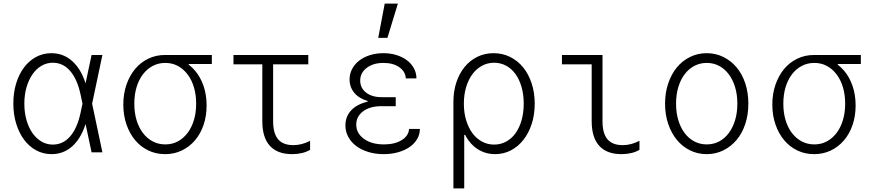

<svg xmlns="http://www.w3.org/2000/svg" viewBox="-20 -845 4840 1065"><path d="M445 -305V-235L427 -320Q409 -405 369.5 -451Q330 -497 273 -497Q239 -497 210 -480Q181 -463 160 -432.5Q139 -402 127 -360.5Q115 -319 115 -270Q115 -221 127 -179Q139 -137 160 -107Q181 -77 210 -60Q239 -43 273 -43Q330 -43 369.5 -89Q409 -135 427 -220ZM468 -210Q447 -104 394.5 -47Q342 10 266 10Q220 10 181 -11Q142 -32 114 -69.5Q86 -107 70 -158.5Q54 -210 54 -270Q54 -331 69.5 -382Q85 -433 113 -470.5Q141 -508 180 -529Q219 -550 265 -550Q341 -550 394 -493Q447 -436 468 -330L480 -270ZM438 -371H452L488 -540H548L491 -270L548 0H488L452 -169H438L462 -270Z M897 -44Q859 -44 827.5 -60.5Q796 -77 773 -107Q750 -137 737.5 -178.5Q725 -220 725 -270Q725 -320 737.5 -361.5Q750 -403 773 -433Q796 -463 827.5 -479.5Q859 -496 897 -496Q935 -496 966 -479.5Q997 -463 1020 -433Q1043 -403 1055.5 -361.5Q1068 -320 1068 -270Q1068 -220 1055.5 -178.5Q1043 -137 1020 -107Q997 -77 966 -60.5Q935 -44 897 -44ZM896 10Q946 10 988 -10Q1030 -30 1061 -66Q1092 -102 1109 -151.5Q1126 -201 1126 -260Q1126 -319 1109 -368.5Q1092 -418 1061 -454Q1030 -490 987.5 -510Q945 -530 895 -530L1027 -476V-490H1155V-540H895Q845 -540 802.5 -519.5Q760 -499 729.5 -462.5Q699 -426 681.5 -375.5Q664 -325 664 -265Q664 -205 681.5 -154.5Q699 -104 729.5 -67.5Q760 -31 802.5 -10.5Q845 10 896 10Z M1495 -173V-488H1690V-540H1275V-488H1435V-173Q1435 -82 1477 -36Q1519 10 1600 10Q1629 10 1654.5 4Q1680 -2 1700 -14V-64Q1677 -52 1654 -46Q1631 -40 1607 -40Q1550 -40 1522.5 -72.5Q1495 -105 1495 -173Z M2231 -410H2290Q2290 -440 2276 -466Q2262 -492 2237.5 -510.5Q2213 -529 2179.5 -539.5Q2146 -550 2107 -550Q2066 -550 2031.5 -539Q1997 -528 1972 -508.5Q1947 -489 1933 -462Q1919 -435 1919 -404Q1919 -362 1945 -330.5Q1971 -299 2019 -285V-281Q1960 -267 1928 -233Q1896 -199 1896 -149Q1896 -115 1912 -85.5Q1928 -56 1956 -35Q1984 -14 2023 -2Q2062 10 2108 10Q2152 10 2188.5 -0.5Q2225 -11 2252 -29.5Q2279 -48 2294 -74Q2309 -100 2309 -130H2249Q2247 -92 2208.5 -68Q2170 -44 2110 -44Q2041 -44 1998.5 -75Q1956 -106 1956 -154Q1956 -199 1994 -227.5Q2032 -256 2095 -256H2175V-306H2097Q2043 -306 2010.5 -331.5Q1978 -357 1978 -398Q1978 -441 2014 -468.5Q2050 -496 2107 -496Q2161 -496 2195 -472Q2229 -448 2231 -410ZM2187 -825H2114L2078 -635H2129Z M2523 -270Q2523 -206 2537.5 -154.5Q2552 -103 2578.5 -66.5Q2605 -30 2642.5 -10Q2680 10 2726 10Q2774 10 2814 -11Q2854 -32 2883.5 -69.5Q2913 -107 2929.5 -158Q2946 -209 2946 -270Q2946 -331 2929 -382.5Q2912 -434 2882 -471Q2852 -508 2810 -529Q2768 -550 2718 -550Q2669 -550 2628 -530Q2587 -510 2557.5 -474Q2528 -438 2511.5 -388.5Q2495 -339 2495 -280V200H2555V-97H2563ZM2553 -270Q2553 -320 2565.5 -361.5Q2578 -403 2600 -433Q2622 -463 2653 -480Q2684 -497 2721 -497Q2757 -497 2787.5 -480.5Q2818 -464 2839.5 -434Q2861 -404 2873 -362.5Q2885 -321 2885 -270Q2885 -219 2873 -177.5Q2861 -136 2839.5 -106Q2818 -76 2787.5 -59.5Q2757 -43 2721 -43Q2684 -43 2653 -60Q2622 -77 2600 -107Q2578 -137 2565.5 -178.5Q2553 -220 2553 -270Z M3322 -173Q3322 -105 3349.5 -72.5Q3377 -40 3434 -40Q3458 -40 3481 -46Q3504 -52 3527 -64V-14Q3507 -2 3481.5 4Q3456 10 3427 10Q3346 10 3304 -36Q3262 -82 3262 -173V-488H3097V-540H3322Z M3900 10Q3950 10 3992.5 -11Q4035 -32 4066 -69Q4097 -106 4114 -157.5Q4131 -209 4131 -270Q4131 -331 4114 -382.5Q4097 -434 4066 -471Q4035 -508 3992.5 -529Q3950 -550 3900 -550Q3850 -550 3807.5 -529Q3765 -508 3734.5 -471Q3704 -434 3686.5 -382.5Q3669 -331 3669 -270Q3669 -209 3686.5 -157.5Q3704 -106 3734.5 -69Q3765 -32 3807.5 -11Q3850 10 3900 10ZM3900 -44Q3863 -44 3831.5 -60.5Q3800 -77 3777.5 -107Q3755 -137 3742.5 -178.5Q3730 -220 3730 -270Q3730 -320 3742.5 -361.5Q3755 -403 3777.5 -433Q3800 -463 3831.5 -479.5Q3863 -496 3900 -496Q3938 -496 3969 -479.5Q4000 -463 4022.5 -433Q4045 -403 4057.5 -361.5Q4070 -320 4070 -270Q4070 -220 4057.5 -178.5Q4045 -137 4022.5 -107Q4000 -77 3969 -60.5Q3938 -44 3900 -44Z M4497 -44Q4459 -44 4427.5 -60.5Q4396 -77 4373 -107Q4350 -137 4337.5 -178.5Q4325 -220 4325 -270Q4325 -320 4337.5 -361.5Q4350 -403 4373 -433Q4396 -463 4427.5 -479.5Q4459 -496 4497 -496Q4535 -496 4566 -479.5Q4597 -463 4620 -433Q4643 -403 4655.5 -361.5Q4668 -320 4668 -270Q4668 -220 4655.5 -178.5Q4643 -137 4620 -107Q4597 -77 4566 -60.5Q4535 -44 4497 -44ZM4496 10Q4546 10 4588 -10Q4630 -30 4661 -66Q4692 -102 4709 -151.5Q4726 -201 4726 -260Q4726 -319 4709 -368.5Q4692 -418 4661 -454Q4630 -490 4587.5 -510Q4545 -530 4495 -530L4627 -476V-490H4755V-540H4495Q4445 -540 4402.5 -519.5Q4360 -499 4329.5 -462.5Q4299 -426 4281.5 -375.5Q4264 -325 4264 -265Q4264 -205 4281.5 -154.5Q4299 -104 4329.5 -67.5Q4360 -31 4402.5 -10.5Q4445 10 4496 10Z"/></svg>

Font: CommitMonoV142 ExtLt
Style: Regular
Weight: 200
Monospace: yes
Designer: Eigil Nikolajsen
Foundry: Eigil Nikolajsen
Version: Version 1.142